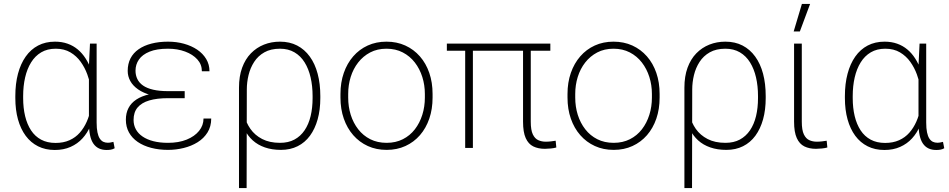

<svg xmlns="http://www.w3.org/2000/svg" viewBox="-20 -749 4802 972"><path d="M57.6 -252.4V-262.7Q57.6 -325.2 71 -375.7Q84.5 -426.3 110.1 -462.6Q135.7 -499 173.1 -518.6Q210.4 -538.1 258.3 -538.1Q293.5 -538.1 322.3 -527.8Q351.1 -517.6 373.8 -498.5Q396.5 -479.5 413.3 -453.1Q430.2 -426.8 441.9 -394.3Q453.6 -361.8 460 -324.7V-190.4Q453.6 -149.4 438.2 -112.8Q422.9 -76.2 397.7 -48.6Q372.6 -21 337.4 -5.4Q302.2 10.3 257.3 10.3Q210 10.3 172.9 -8.3Q135.7 -26.9 110.1 -61.5Q84.5 -96.2 71 -144.5Q57.6 -192.9 57.6 -252.4ZM97.2 -262.7V-252.4Q97.2 -202.6 107.2 -161.1Q117.2 -119.6 137.2 -89.1Q157.2 -58.6 188.2 -42Q219.2 -25.4 261.2 -25.4Q301.3 -25.4 331.8 -39.1Q362.3 -52.7 383.8 -77.1Q405.3 -101.6 419.2 -133.1Q433.1 -164.6 439.9 -200.2V-308.6Q434.1 -338.9 421.9 -372.6Q409.7 -406.2 388.7 -435.8Q367.7 -465.3 336.4 -483.9Q305.2 -502.4 262.2 -502.4Q219.7 -502.4 188.7 -484.1Q157.7 -465.8 137.5 -433.1Q117.2 -400.4 107.2 -356.9Q97.2 -313.5 97.2 -262.7ZM435.5 -528.3H469.2V-128.4Q469.2 -98.6 473.4 -78.9Q477.5 -59.1 485.1 -47.6Q492.7 -36.1 502.9 -31.2Q513.2 -26.4 525.4 -26.4Q533.7 -26.4 540.3 -27.8Q546.9 -29.3 554.2 -30.8L560.5 1.5Q550.3 7.3 540.3 8.8Q530.3 10.3 520 10.3Q497.6 10.3 481 2.4Q464.4 -5.4 452.9 -21.7Q441.4 -38.1 435.8 -64.5Q430.2 -90.8 430.2 -128.4V-416.5Z M828.1 -280.8H915V-252H830.6Q774.4 -252 735.6 -240.5Q696.8 -229 676.5 -204.8Q656.2 -180.7 656.2 -141.6Q656.2 -115.7 667.7 -94.5Q679.2 -73.2 701.7 -57.9Q724.1 -42.5 756.6 -34.2Q789.1 -25.9 830.6 -25.9Q884.8 -25.9 925 -42.2Q965.3 -58.6 987.8 -86.4Q1010.3 -114.3 1010.3 -148.9H1049.3Q1049.3 -108.4 1030.5 -78.4Q1011.7 -48.3 980.2 -28.8Q948.7 -9.3 909.9 0.2Q871.1 9.8 830.6 9.8Q784.7 9.8 745.4 -0.5Q706.1 -10.7 677.2 -30.5Q648.4 -50.3 632.8 -78.6Q617.2 -106.9 617.2 -143.1Q617.2 -176.3 630.4 -201.9Q643.6 -227.5 670.2 -245.1Q696.8 -262.7 736.3 -271.7Q775.9 -280.8 828.1 -280.8ZM915 -257.8H828.1Q780.3 -257.8 742.7 -268.1Q705.1 -278.3 679 -296.6Q652.8 -314.9 639.6 -338.9Q626.5 -362.8 626.5 -390.1Q626.5 -425.8 640.6 -453.4Q654.8 -481 681.9 -499.8Q709 -518.6 746.8 -528.3Q784.7 -538.1 830.6 -538.1Q873.5 -538.1 911.4 -527.6Q949.2 -517.1 978.3 -497.6Q1007.3 -478 1023.9 -450.2Q1040.5 -422.4 1040.5 -388.2H1002Q1002 -422.9 979 -448.2Q956.1 -473.6 917.2 -488Q878.4 -502.4 830.6 -502.4Q773.4 -502.4 737.1 -487.5Q700.7 -472.7 683.3 -447.5Q666 -422.4 666 -391.1Q666 -368.2 675.3 -348.9Q684.6 -329.6 704.3 -315.9Q724.1 -302.2 755.6 -294.9Q787.1 -287.6 830.6 -287.6H915Z M1189.9 203.1V-305.2Q1189.9 -362.8 1205.8 -406.2Q1221.7 -449.7 1250.2 -479Q1278.8 -508.3 1316.4 -523.2Q1354 -538.1 1397.5 -538.1Q1446.3 -538.1 1484.1 -518.6Q1522 -499 1548.3 -462.6Q1574.7 -426.3 1588.1 -375.7Q1601.6 -325.2 1601.6 -262.7V-252.4Q1601.6 -192.9 1588.1 -144.8Q1574.7 -96.7 1549.3 -62Q1523.9 -27.3 1486.8 -8.8Q1449.7 9.8 1402.3 9.8Q1356.9 9.8 1321 -2.7Q1285.2 -15.1 1259.5 -38.3Q1233.9 -61.5 1218 -93.8Q1202.1 -126 1196.3 -165Q1196.8 -165 1201.7 -165.8Q1206.5 -166.5 1211.4 -167.2Q1216.3 -168 1216.3 -168Q1225.1 -128.9 1247.6 -96.7Q1270 -64.5 1307.4 -45.2Q1344.7 -25.9 1397.5 -25.9Q1439.9 -25.9 1470.7 -42.5Q1501.5 -59.1 1522 -89.4Q1542.5 -119.6 1552.5 -161.1Q1562.5 -202.6 1562.5 -252.4V-262.7Q1562.5 -313.5 1552.5 -356.9Q1542.5 -400.4 1522.2 -433.1Q1502 -465.8 1470.7 -484.1Q1439.5 -502.4 1397.5 -502.4Q1350.6 -502.4 1318.4 -484.1Q1286.1 -465.8 1266.6 -435.5Q1247.1 -405.3 1238.3 -368.9Q1229.5 -332.5 1229.5 -296.4L1228.5 203.1Z M1703.6 -254.9V-273.4Q1703.6 -331.5 1720.5 -379.9Q1737.3 -428.2 1768.1 -463.6Q1798.8 -499 1841.6 -518.6Q1884.3 -538.1 1936.5 -538.1Q1988.8 -538.1 2031.7 -518.6Q2074.7 -499 2105.7 -463.6Q2136.7 -428.2 2153.3 -379.9Q2169.9 -331.5 2169.9 -273.4V-254.9Q2169.9 -196.8 2153.3 -148.4Q2136.7 -100.1 2106 -64.7Q2075.2 -29.3 2032.5 -9.8Q1989.7 9.8 1937.5 9.8Q1884.8 9.8 1842 -9.8Q1799.3 -29.3 1768.3 -64.7Q1737.3 -100.1 1720.5 -148.4Q1703.6 -196.8 1703.6 -254.9ZM1742.7 -273.4V-254.9Q1742.7 -209 1755.6 -167.7Q1768.6 -126.5 1793.5 -94.5Q1818.4 -62.5 1854.5 -44.2Q1890.6 -25.9 1937.5 -25.9Q1983.4 -25.9 2019.5 -44.2Q2055.7 -62.5 2080.3 -94.5Q2105 -126.5 2117.9 -167.7Q2130.9 -209 2130.9 -254.9V-273.4Q2130.9 -318.4 2117.9 -359.4Q2105 -400.4 2080.1 -432.6Q2055.2 -464.8 2019 -483.6Q1982.9 -502.4 1936.5 -502.4Q1890.1 -502.4 1854.2 -483.6Q1818.4 -464.8 1793.2 -432.6Q1768.1 -400.4 1755.4 -359.4Q1742.7 -318.4 1742.7 -273.4Z M2766.1 -528.3V-492.2H2242.2V-528.3ZM2374 -528.3V0H2335V-528.3ZM2627.9 -528.3H2667V-132.8Q2667 -90.3 2677.5 -68.6Q2688 -46.9 2705.3 -39.3Q2722.7 -31.7 2742.2 -31.7Q2756.8 -31.7 2768.8 -33.2Q2780.8 -34.7 2793 -36.6L2796.4 -2.4Q2785.6 1 2768.6 2.7Q2751.5 4.4 2738.3 4.4Q2704.6 4.4 2679.7 -7.8Q2654.8 -20 2641.4 -50Q2627.9 -80.1 2627.9 -132.8Z M2853 -254.9V-273.4Q2853 -331.5 2869.9 -379.9Q2886.7 -428.2 2917.5 -463.6Q2948.2 -499 2991 -518.6Q3033.7 -538.1 3085.9 -538.1Q3138.2 -538.1 3181.2 -518.6Q3224.1 -499 3255.1 -463.6Q3286.1 -428.2 3302.7 -379.9Q3319.3 -331.5 3319.3 -273.4V-254.9Q3319.3 -196.8 3302.7 -148.4Q3286.1 -100.1 3255.4 -64.7Q3224.6 -29.3 3181.9 -9.8Q3139.2 9.8 3086.9 9.8Q3034.2 9.8 2991.5 -9.8Q2948.7 -29.3 2917.7 -64.7Q2886.7 -100.1 2869.9 -148.4Q2853 -196.8 2853 -254.9ZM2892.1 -273.4V-254.9Q2892.1 -209 2905 -167.7Q2918 -126.5 2942.9 -94.5Q2967.8 -62.5 3003.9 -44.2Q3040 -25.9 3086.9 -25.9Q3132.8 -25.9 3168.9 -44.2Q3205.1 -62.5 3229.7 -94.5Q3254.4 -126.5 3267.3 -167.7Q3280.3 -209 3280.3 -254.9V-273.4Q3280.3 -318.4 3267.3 -359.4Q3254.4 -400.4 3229.5 -432.6Q3204.6 -464.8 3168.5 -483.6Q3132.3 -502.4 3085.9 -502.4Q3039.6 -502.4 3003.7 -483.6Q2967.8 -464.8 2942.6 -432.6Q2917.5 -400.4 2904.8 -359.4Q2892.1 -318.4 2892.1 -273.4Z M3444.8 203.1V-305.2Q3444.8 -362.8 3460.7 -406.2Q3476.6 -449.7 3505.1 -479Q3533.7 -508.3 3571.3 -523.2Q3608.9 -538.1 3652.3 -538.1Q3701.2 -538.1 3739 -518.6Q3776.9 -499 3803.2 -462.6Q3829.6 -426.3 3843 -375.7Q3856.4 -325.2 3856.4 -262.7V-252.4Q3856.4 -192.9 3843 -144.8Q3829.6 -96.7 3804.2 -62Q3778.8 -27.3 3741.7 -8.8Q3704.6 9.8 3657.2 9.8Q3611.8 9.8 3575.9 -2.7Q3540 -15.1 3514.4 -38.3Q3488.8 -61.5 3472.9 -93.8Q3457 -126 3451.2 -165Q3451.7 -165 3456.5 -165.8Q3461.4 -166.5 3466.3 -167.2Q3471.2 -168 3471.2 -168Q3480 -128.9 3502.4 -96.7Q3524.9 -64.5 3562.3 -45.2Q3599.6 -25.9 3652.3 -25.9Q3694.8 -25.9 3725.6 -42.5Q3756.3 -59.1 3776.9 -89.4Q3797.4 -119.6 3807.4 -161.1Q3817.4 -202.6 3817.4 -252.4V-262.7Q3817.4 -313.5 3807.4 -356.9Q3797.4 -400.4 3777.1 -433.1Q3756.8 -465.8 3725.6 -484.1Q3694.3 -502.4 3652.3 -502.4Q3605.5 -502.4 3573.2 -484.1Q3541 -465.8 3521.5 -435.5Q3502 -405.3 3493.2 -368.9Q3484.4 -332.5 3484.4 -296.4L3483.4 203.1Z M4000 -528.3H4039.1V-132.8Q4039.1 -90.3 4049.6 -68.6Q4060.1 -46.9 4077.4 -39.3Q4094.7 -31.7 4114.7 -31.7Q4128.9 -31.7 4140.9 -33.2Q4152.8 -34.7 4165 -36.6L4168.5 -2.4Q4157.7 1 4140.6 2.7Q4123.5 4.4 4110.8 4.4Q4077.1 4.4 4052.2 -7.8Q4027.3 -20 4013.7 -50Q4000 -80.1 4000 -132.8ZM3998 -589.8 4039.6 -729H4081.1L4029.3 -589.8Z M4257.3 -252.4V-262.7Q4257.3 -325.2 4270.8 -375.7Q4284.2 -426.3 4309.8 -462.6Q4335.4 -499 4372.8 -518.6Q4410.2 -538.1 4458 -538.1Q4493.2 -538.1 4522 -527.8Q4550.8 -517.6 4573.5 -498.5Q4596.2 -479.5 4613 -453.1Q4629.9 -426.8 4641.6 -394.3Q4653.3 -361.8 4659.7 -324.7V-190.4Q4653.3 -149.4 4637.9 -112.8Q4622.6 -76.2 4597.4 -48.6Q4572.3 -21 4537.1 -5.4Q4502 10.3 4457 10.3Q4409.7 10.3 4372.6 -8.3Q4335.4 -26.9 4309.8 -61.5Q4284.2 -96.2 4270.8 -144.5Q4257.3 -192.9 4257.3 -252.4ZM4296.9 -262.7V-252.4Q4296.9 -202.6 4306.9 -161.1Q4316.9 -119.6 4336.9 -89.1Q4356.9 -58.6 4387.9 -42Q4418.9 -25.4 4460.9 -25.4Q4501 -25.4 4531.5 -39.1Q4562 -52.7 4583.5 -77.1Q4605 -101.6 4618.9 -133.1Q4632.8 -164.6 4639.6 -200.2V-308.6Q4633.8 -338.9 4621.6 -372.6Q4609.4 -406.2 4588.4 -435.8Q4567.4 -465.3 4536.1 -483.9Q4504.9 -502.4 4461.9 -502.4Q4419.4 -502.4 4388.4 -484.1Q4357.4 -465.8 4337.2 -433.1Q4316.9 -400.4 4306.9 -356.9Q4296.9 -313.5 4296.9 -262.7ZM4635.3 -528.3H4668.9V-128.4Q4668.9 -98.6 4673.1 -78.9Q4677.2 -59.1 4684.8 -47.6Q4692.4 -36.1 4702.6 -31.2Q4712.9 -26.4 4725.1 -26.4Q4733.4 -26.4 4740 -27.8Q4746.6 -29.3 4753.9 -30.8L4760.3 1.5Q4750 7.3 4740 8.8Q4730 10.3 4719.7 10.3Q4697.3 10.3 4680.7 2.4Q4664.1 -5.4 4652.6 -21.7Q4641.1 -38.1 4635.5 -64.5Q4629.9 -90.8 4629.9 -128.4V-416.5Z"/></svg>

Font: Roboto ExtraLight
Style: Regular
Weight: 250
Designer: Christian Robertson
Foundry: Google
Version: Version 3.009; 2024